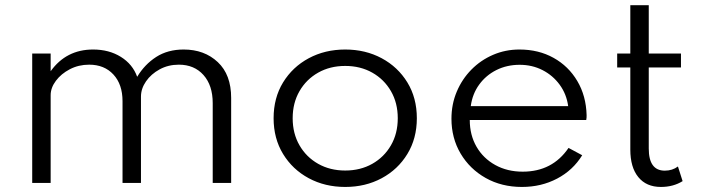

<svg xmlns="http://www.w3.org/2000/svg" viewBox="-20 -724 2774 760"><path d="M107.5 0H180.5V-347Q180.5 -376.5 201.2 -404.2Q222 -432 256.5 -450Q291 -468 333 -468Q393 -468 429 -429Q465 -390 465 -323.5V0H538V-341.5Q538 -373 558 -402Q578 -431 612 -449.5Q646 -468 688 -468Q749 -468 785.5 -427Q822 -386 822 -316V0H895V-336.5Q895 -428.5 842 -478.2Q789 -528 707 -528Q644 -528 598.2 -498.5Q552.5 -469 523 -420Q505 -470 458.2 -499Q411.5 -528 348.5 -528Q242 -528 180.5 -442V-512H107.5Z M1346.5 16Q1426.5 16 1490.8 -18.5Q1555 -53 1592.5 -114.5Q1630 -176 1630 -256Q1630 -336.5 1592.5 -397.8Q1555 -459 1490.8 -493.5Q1426.5 -528 1346.5 -528Q1266.5 -528 1202.2 -493.5Q1138 -459 1100.5 -397.8Q1063 -336.5 1063 -256Q1063 -176 1100.5 -114.5Q1138 -53 1202.2 -18.5Q1266.5 16 1346.5 16ZM1346.5 -49Q1286.5 -49 1239.5 -75.5Q1192.5 -102 1165.5 -148.8Q1138.5 -195.5 1138.5 -256Q1138.5 -316.5 1165.5 -363.2Q1192.5 -410 1239.5 -436.5Q1286.5 -463 1346.5 -463Q1406.5 -463 1453.5 -436.5Q1500.5 -410 1527.5 -363.2Q1554.5 -316.5 1554.5 -256Q1554.5 -195.5 1527.5 -148.8Q1500.5 -102 1453.5 -75.5Q1406.5 -49 1346.5 -49Z M2046 16Q2122.5 16 2185.2 -17Q2248 -50 2284.5 -109.5L2230.5 -138.5Q2166.5 -44.5 2049 -44.5Q1988 -44.5 1940.5 -70.8Q1893 -97 1866.2 -143.2Q1839.5 -189.5 1839.5 -249H2300.5Q2301.5 -254.5 2301.8 -258.5Q2302 -262.5 2302 -268Q2300 -344.5 2265.2 -403.2Q2230.5 -462 2171.2 -495Q2112 -528 2036 -528Q1980.5 -528 1931.8 -507Q1883 -486 1846 -448.5Q1809 -411 1788 -361.2Q1767 -311.5 1767 -254Q1767 -177.5 1803.2 -116.2Q1839.5 -55 1902.5 -19.5Q1965.5 16 2046 16ZM1843.5 -304Q1850 -352.5 1876.8 -389.2Q1903.5 -426 1945 -446.8Q1986.5 -467.5 2037 -467.5Q2086.5 -467.5 2127.5 -446.5Q2168.5 -425.5 2195.5 -388.5Q2222.5 -351.5 2229 -304Z M2596 16Q2645 16 2682 -7L2663.5 -65Q2641.5 -48.5 2611.5 -48.5Q2548 -48.5 2548 -136V-457H2675.5V-512H2548V-703.5H2475V-512H2423V-457H2475V-132Q2475 -61.5 2506.8 -22.8Q2538.5 16 2596 16Z"/></svg>

Font: Spartan
Style: Regular
Weight: 400
Designer: Matt Bailey, Mirko Velimirovic
Foundry: Matt Bailey
Version: Version 1.003; ttfautohint (v1.8.3)